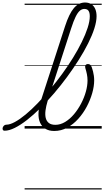

<svg xmlns="http://www.w3.org/2000/svg" viewBox="-196 -1024 830 1529"><path d="M-159 17Q-170 17 -173.5 9.5Q-177 2 -174.5 -7Q-172 -16 -164.5 -23.5Q-157 -31 -146 -31Q-117 -31 -77.5 -52.5Q-38 -74 8.5 -112.5Q55 -151 104 -202Q153 -253 203 -312.5Q253 -372 299.5 -436Q346 -500 385.5 -564Q425 -628 455 -689Q485 -750 502 -802.5Q519 -855 519 -895Q519 -906 527 -912Q535 -918 546 -918Q557 -918 565 -912Q573 -906 573 -895Q573 -853 555.5 -798Q538 -743 506 -679Q474 -615 431 -547Q388 -479 338 -411Q288 -343 234 -280Q180 -217 125.5 -163Q71 -109 19 -68.5Q-33 -28 -78.5 -5.5Q-124 17 -159 17ZM236 19Q194 19 165.5 1.5Q137 -16 123 -47.5Q109 -79 110.5 -122.5Q112 -166 128 -217L322 -815Q354 -914 392 -959Q430 -1004 481 -1004Q511 -1004 531.5 -990.5Q552 -977 562.5 -952.5Q573 -928 573 -895Q573 -883 565 -876.5Q557 -870 546 -870Q535 -870 527 -876.5Q519 -883 519 -895Q519 -914 514.5 -927Q510 -940 500.5 -946.5Q491 -953 476 -953Q456 -953 439 -938Q422 -923 405.5 -889Q389 -855 371 -799L183 -219Q171 -179 166.5 -145Q162 -111 168 -85.5Q174 -60 192.5 -45Q211 -30 245 -30Q285 -30 323 -53Q361 -76 393 -114Q425 -152 449.5 -198.5Q474 -245 487.5 -293Q501 -341 501 -383Q501 -409 496 -433.5Q491 -458 484 -480Q481 -492 482.5 -499Q484 -506 490 -510Q496 -514 505 -514Q516 -514 523.5 -507Q531 -500 536 -485Q541 -471 545 -454.5Q549 -438 551.5 -420.5Q554 -403 554 -384Q554 -337 538.5 -282.5Q523 -228 495 -175Q467 -122 427.5 -78Q388 -34 339.5 -7.5Q291 19 236 19ZM0 475H614V485H0ZM0 -20H614V0H0ZM0 -505H614V-500H0ZM0 -995H614V-985H0Z"/></svg>

Font: Playwrite CZ Guides
Style: Regular
Weight: 400
Designer: Veronika Burian, José Scaglione
Foundry: TypeTogether
Version: Version 1.003